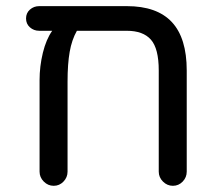

<svg xmlns="http://www.w3.org/2000/svg" viewBox="-20 -597 707 623"><path d="M108.4 -40V-336.9Q108.4 -381.8 119.1 -425.8Q129.9 -469.7 149.4 -497.1H107.4Q89.8 -497.1 77.1 -508.3Q64.5 -519.5 64.5 -537.1Q64.5 -554.7 77.1 -565.9Q89.8 -577.1 107.4 -577.1H391.6Q489.3 -577.1 537.6 -525.4Q585.9 -473.6 585.9 -368.2V-40Q585.9 -21.5 572.8 -7.8Q559.6 5.9 541 5.9Q522.5 5.9 508.8 -7.8Q495.1 -21.5 495.1 -40V-368.2Q495.1 -439.5 469.7 -468.3Q444.3 -497.1 391.6 -497.1H229.5Q212.9 -467.8 206.1 -428.7Q199.2 -389.6 199.2 -332V-40Q199.2 -21.5 186 -7.8Q172.9 5.9 154.3 5.9Q135.7 5.9 122.1 -7.8Q108.4 -21.5 108.4 -40Z"/></svg>

Font: jf-openhuninn-2.0
Style: Regular
Weight: 400
Designer: [Kosugi Maru]
Designed by MOTOYA      

[Varela Round]
Joe Prince (Latin component); Avraham Cornfeld (Hebrew component)
Foundry: justfont CO.,LTD.
Version: 2.0